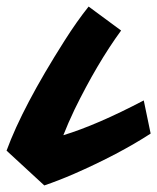

<svg xmlns="http://www.w3.org/2000/svg" viewBox="-101 -538 479 585"><path d="M92 -126Q194 -157 337 -232L358 -131Q261 -68 124 -8Q78 12 34 27L-81 -79Q-32 -213 95 -413Q133 -473 169 -518L268 -445Q195 -345 126 -204Q106 -162 92 -126Z"/></svg>

Font: Vampiro One
Style: Regular
Weight: 400
Designer: Riccardo De Franceschi
Foundry: Sorkin Type Co.
Version: Version 1.002